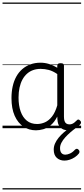

<svg xmlns="http://www.w3.org/2000/svg" viewBox="-20 -1016 663 1522"><path d="M265 17Q210 17 166 -12Q122 -41 96.5 -98Q71 -155 71 -238Q71 -288 80.5 -331Q90 -374 109 -408.5Q128 -443 156 -467.5Q184 -492 220.5 -505.5Q257 -519 301 -519Q335 -519 368 -509Q401 -499 434 -479V-495Q434 -506 440.5 -510.5Q447 -515 461 -515Q475 -515 481 -510.5Q487 -506 487 -496V-91Q487 -70 491.5 -56.5Q496 -43 506 -36.5Q516 -30 531 -30Q541 -30 550.5 -33.5Q560 -37 569.5 -44.5Q579 -52 590 -63Q595 -69 601.5 -68.5Q608 -68 614 -61Q621 -55 622 -48Q623 -41 619 -34Q608 -19 592 -7.5Q576 4 558 10.5Q540 17 522 17Q501 17 485.5 11.5Q470 6 458.5 -5.5Q447 -17 441.5 -33.5Q436 -50 435 -72Q435 -76 434.5 -81.5Q434 -87 434 -92Q411 -47 382 -23.5Q353 0 322.5 8.5Q292 17 265 17ZM127 -242Q127 -180 143.5 -133Q160 -86 192.5 -59.5Q225 -33 274 -33Q306 -33 336.5 -46.5Q367 -60 392.5 -92.5Q418 -125 434 -181V-429Q399 -453 367 -461.5Q335 -470 302 -470Q270 -470 243 -460.5Q216 -451 194.5 -432Q173 -413 158 -385.5Q143 -358 135 -322Q127 -286 127 -242ZM491 257Q454 257 430 235Q406 213 406 170Q406 145 416 122Q426 99 444 76.5Q462 54 486.5 33Q511 12 540 -10H585V-4Q561 13 538 33Q515 53 496.5 73.5Q478 94 467 115.5Q456 137 456 158Q456 184 467 197Q478 210 498 210Q514 210 534.5 201Q555 192 574 171Q581 164 588 163.5Q595 163 601 169Q609 176 610 184Q611 192 606 200Q593 217 573.5 230Q554 243 532.5 250Q511 257 491 257ZM0 476H623V486H0ZM0 -20H623V0H0ZM0 -505H623V-500H0ZM0 -996H623V-986H0Z"/></svg>

Font: Playwrite PL Guides
Style: Regular
Weight: 400
Designer: Veronika Burian, José Scaglione
Foundry: TypeTogether
Version: Version 1.003